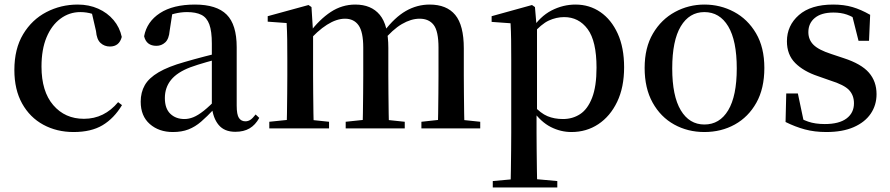

<svg xmlns="http://www.w3.org/2000/svg" viewBox="-20 -563 3904 842"><path d="M303 16Q229 16 170 -16Q111 -48 77 -109Q43 -170 43 -256Q43 -349 81.5 -413Q120 -477 183.5 -510Q247 -543 321 -543Q370 -543 410.5 -525Q451 -507 478 -475Q505 -443 514 -401Q503 -359 462 -359Q438 -359 421 -374.5Q404 -390 401 -427L380 -518L440 -476Q411 -494 385.5 -502Q360 -510 332 -510Q284 -510 245 -481Q206 -452 184 -399Q162 -346 162 -271Q162 -162 213.5 -102Q265 -42 348 -42Q393 -42 430.5 -60.5Q468 -79 498 -115L515 -102Q480 -44 430 -14Q380 16 303 16Z M738 16Q677 16 637 -19Q597 -54 597 -117Q597 -158 615 -189.5Q633 -221 675.5 -246Q718 -271 789 -291Q830 -303 878 -315.5Q926 -328 966 -337V-312Q926 -302 885.5 -290.5Q845 -279 815 -268Q757 -246 730 -212.5Q703 -179 703 -133Q703 -87 727 -64Q751 -41 789 -41Q808 -41 828 -49Q848 -57 874 -77.5Q900 -98 935 -135L948 -84H918Q888 -52 862 -29.5Q836 -7 806.5 4.5Q777 16 738 16ZM1012 15Q964 15 939 -15Q914 -45 909 -96V-99V-372Q909 -426 898 -456Q887 -486 863 -498Q839 -510 800 -510Q773 -510 745 -503Q717 -496 682 -480L736 -506L724 -428Q721 -392 704.5 -377Q688 -362 666 -362Q622 -362 612 -404Q624 -468 681.5 -505.5Q739 -543 835 -543Q930 -543 974 -499Q1018 -455 1018 -356V-100Q1018 -60 1028 -45.5Q1038 -31 1056 -31Q1068 -31 1078 -37.5Q1088 -44 1101 -61L1117 -46Q1100 -15 1074.5 0Q1049 15 1012 15Z M1161 0V-29L1268 -40H1318L1423 -29V0ZM1237 0Q1238 -25 1238.5 -66.5Q1239 -108 1239.5 -153Q1240 -198 1240 -232V-302Q1240 -352 1239.5 -388.5Q1239 -425 1237 -462L1154 -468V-492L1333 -541L1346 -532L1353 -420V-417V-232Q1353 -198 1353.5 -153Q1354 -108 1354.5 -66.5Q1355 -25 1356 0ZM1496 0V-29L1600 -40H1651L1755 -29V0ZM1570 0Q1571 -25 1571.5 -66Q1572 -107 1572.5 -152Q1573 -197 1573 -232V-354Q1573 -423 1552.5 -452Q1532 -481 1493 -481Q1456 -481 1414 -454.5Q1372 -428 1327 -376L1320 -417H1335Q1381 -478 1430.5 -510.5Q1480 -543 1538 -543Q1608 -543 1645.5 -498Q1683 -453 1683 -353V-232Q1683 -197 1683.5 -152Q1684 -107 1684.5 -66Q1685 -25 1686 0ZM1828 0V-29L1929 -40H1981L2086 -29V0ZM1900 0Q1901 -25 1901.5 -66Q1902 -107 1902.5 -152Q1903 -197 1903 -232V-354Q1903 -426 1882 -453.5Q1861 -481 1820 -481Q1783 -481 1742.5 -457.5Q1702 -434 1657 -380L1648 -425H1664Q1711 -487 1760 -515Q1809 -543 1864 -543Q1939 -543 1976.5 -497.5Q2014 -452 2014 -351V-232Q2014 -197 2014.5 -152Q2015 -107 2015.5 -66Q2016 -25 2017 0Z M2141 259V231L2251 221H2313L2424 231V259ZM2219 259Q2220 221 2220.5 179Q2221 137 2221.5 95.5Q2222 54 2222 19V-299Q2222 -350 2221.5 -387.5Q2221 -425 2219 -461L2136 -467V-492L2313 -541L2326 -532L2333 -450L2335 -444V-77L2333 -65V19Q2333 53 2333.5 94.5Q2334 136 2334.5 178.5Q2335 221 2336 259ZM2486 16Q2439 16 2395.5 -6Q2352 -28 2315 -80H2302L2319 -101Q2351 -66 2381 -53.5Q2411 -41 2449 -41Q2491 -41 2524 -62.5Q2557 -84 2576.5 -134Q2596 -184 2596 -266Q2596 -383 2557 -435.5Q2518 -488 2454 -488Q2420 -488 2387 -473Q2354 -458 2313 -411L2300 -432H2310Q2348 -491 2398.5 -517Q2449 -543 2504 -543Q2565 -543 2613 -510Q2661 -477 2689 -415.5Q2717 -354 2717 -268Q2717 -180 2686.5 -116.5Q2656 -53 2604 -18.5Q2552 16 2486 16Z M3069 16Q2996 16 2936.5 -17Q2877 -50 2842 -113Q2807 -176 2807 -265Q2807 -354 2843.5 -416Q2880 -478 2940 -510.5Q3000 -543 3069 -543Q3139 -543 3199 -511Q3259 -479 3295.5 -417Q3332 -355 3332 -265Q3332 -175 3297 -112.5Q3262 -50 3202.5 -17Q3143 16 3069 16ZM3069 -17Q3136 -17 3173.5 -79.5Q3211 -142 3211 -263Q3211 -385 3173.5 -447.5Q3136 -510 3069 -510Q3003 -510 2965.5 -447.5Q2928 -385 2928 -263Q2928 -142 2965.5 -79.5Q3003 -17 3069 -17Z M3604 16Q3552 16 3509.5 4.5Q3467 -7 3425 -28L3428 -153H3479L3507 -20L3464 -24V-60Q3494 -40 3524.5 -29.5Q3555 -19 3597 -19Q3660 -19 3692.5 -43.5Q3725 -68 3725 -110Q3725 -145 3703.5 -168Q3682 -191 3621 -210L3567 -229Q3504 -250 3467.5 -286.5Q3431 -323 3431 -382Q3431 -451 3483.5 -497Q3536 -543 3634 -543Q3681 -543 3718.5 -532Q3756 -521 3796 -498L3791 -384H3745L3713 -511L3750 -500V-469Q3720 -490 3694 -499Q3668 -508 3635 -508Q3582 -508 3553.5 -484.5Q3525 -461 3525 -422Q3525 -389 3547.5 -366.5Q3570 -344 3626 -326L3680 -308Q3757 -283 3790.5 -244.5Q3824 -206 3824 -150Q3824 -102 3798.5 -64.5Q3773 -27 3724 -5.5Q3675 16 3604 16Z"/></svg>

Font: Noto Serif SC ExtraLight SemiBold
Style: Regular
Weight: 600
Version: Version 2.002-H1;hotconv 1.1.0;makeotfexe 2.6.0